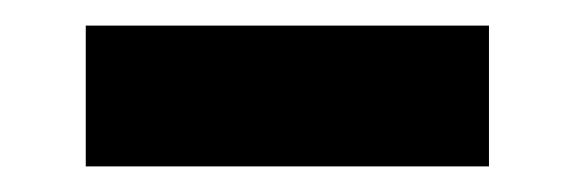

<svg xmlns="http://www.w3.org/2000/svg" viewBox="-20 -325 449 150"><path d="M47 -305V-195H362V-305Z"/></svg>

Font: LT Wave Alt Bold
Style: Regular
Weight: 700
Designer: Daniel Lyons
Version: Version 2.5 (Glyphs App)